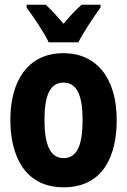

<svg xmlns="http://www.w3.org/2000/svg" viewBox="-20 -786 540 816"><path d="M187 -606H313C334 -648 379 -715 407 -754V-766H327C301 -743 280 -721 250 -685C222 -718 197 -746 174 -766H93V-754C122 -715 169 -645 187 -606ZM250 10C421 10 476 -127 476 -276C476 -458 387 -560 250 -560C96 -560 24 -439 24 -277C24 -123 86 10 250 10ZM250 -114C194 -114 169 -170 169 -277C169 -383 194 -435 250 -435C306 -435 331 -382 331 -277C331 -169 308 -114 250 -114Z"/></svg>

Font: Noto Sans Mono ExtraCondensed ExtraBold
Style: Regular
Weight: 800
Width: 2
Designer: Monotype Design Team
Foundry: Monotype Imaging Inc.
Version: Version 2.014